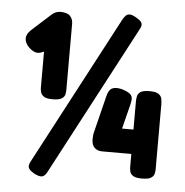

<svg xmlns="http://www.w3.org/2000/svg" viewBox="-54 -787 838 871"><g transform="rotate(5 365.5 -351.5)"><path d="M134 23Q116 12 110 4Q104 -4 105.5 -13Q107 -22 113 -33L471 -710Q478 -722 485 -728.5Q492 -735 503 -734.5Q514 -734 531 -724Q549 -714 555 -705.5Q561 -697 559 -688.5Q557 -680 551 -669L192 10Q187 20 179.5 26.5Q172 33 161.5 32Q151 31 134 23ZM621 2Q593 2 581 -6Q569 -14 566.5 -25Q564 -36 564 -46V-105H431Q409 -105 396 -118Q383 -131 383 -156Q383 -165 384 -174.5Q385 -184 388 -194L427 -351Q434 -384 450 -392.5Q466 -401 496 -394Q524 -385 534.5 -375.5Q545 -366 544 -351Q543 -336 536 -311L512 -216H564V-343Q564 -356 566.5 -368Q569 -380 581 -388Q593 -396 622 -396Q651 -396 663 -387.5Q675 -379 677.5 -366.5Q680 -354 680 -341V-45Q680 -36 677.5 -25Q675 -14 663 -6Q651 2 621 2ZM186 -321Q158 -321 146.5 -329Q135 -337 132 -348Q129 -359 129 -368V-533Q122 -530 115 -527.5Q108 -525 99 -525Q91 -525 80.5 -530.5Q70 -536 61 -545Q42 -563 41 -584Q40 -605 62 -625L146 -701Q155 -710 165.5 -714.5Q176 -719 188 -719Q219 -719 232 -705Q245 -691 245 -670V-368Q245 -358 242.5 -347.5Q240 -337 228 -329Q216 -321 186 -321Z"/></g></svg>

Font: Fredoka SemiExpanded
Style: Bold
Weight: 700
Width: 6
Designer: Ben Nathan
Foundry: Milena B. Brandão, Ben Nathan
Version: Version 2.001